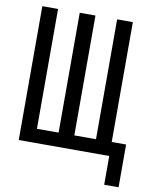

<svg xmlns="http://www.w3.org/2000/svg" viewBox="-92 -767 784 986"><g transform="rotate(10 300.0 -274.0)"><path d="M520 150H595V-73H520V-698H438V-73H325V-698H243V-73H130V-698H48V0H520Z"/></g></svg>

Font: IBM Mono
Style: Regular
Weight: 400
Monospace: yes
Designer: Mike Abbink, Paul van der Laan, Pieter van Rosmalen
Foundry: Bold Monday
Version: Version 2.3